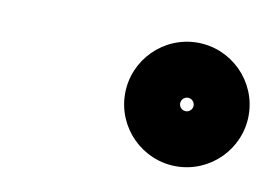

<svg xmlns="http://www.w3.org/2000/svg" viewBox="-38 -609 441 309"><g transform="rotate(10 182.5 -455.0)"><path d="M275 -455C275 -448.9 270.1 -444 264 -444C257.9 -444 253 -448.9 253 -455C253 -461.1 257.9 -466 264 -466C270.1 -466 275 -461.1 275 -455ZM163 -455C163 -399.4 208.4 -354 264 -354C319.6 -354 365 -399.4 365 -455C365 -510.6 319.6 -556 264 -556C208.4 -556 163 -510.6 163 -455Z"/></g></svg>

Font: FRB American Cursive Guidelines Arrows Black
Style: Bold Italic
Weight: 900
Italic angle: -25°
Version: Version 2.0;Modular Font Editor K font №1